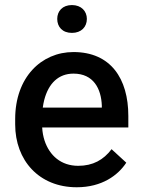

<svg xmlns="http://www.w3.org/2000/svg" viewBox="-20 -749 573 778"><path d="M291 9.8C393.6 9.8 458.5 -39.1 491.7 -89.8L432.1 -144.5C399.4 -101.1 356.4 -77.1 296.9 -77.1C227.5 -77.1 180.7 -118.7 160.6 -179.2C155.3 -195.8 151.9 -213.4 150.9 -232.4H500V-279.3C500 -430.7 428.2 -538.1 277.8 -538.1C147 -538.1 41.5 -435.1 41.5 -266.6V-245.1C41.5 -99.6 137.7 9.8 291 9.8ZM159.2 -343.8C176.8 -412.1 217.8 -450.7 277.8 -450.7C359.4 -450.7 390.1 -388.7 392.6 -321.3V-313H153.3C154.8 -323.7 156.7 -334 159.2 -343.8ZM211.9 -672.4C211.9 -640.1 232.9 -615.7 271.5 -615.7C309.6 -615.7 332 -640.1 332 -672.4C332 -703.6 309.6 -728.5 271.5 -728.5C232.9 -728.5 211.9 -703.6 211.9 -672.4Z"/></svg>

Font: Bert Sans Medium
Style: Regular
Weight: 500
Designer: Christian Robertson (Google), Cristiano Sobral
Foundry: Google, Cristiano Sobral
Version: Version 3.101